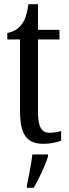

<svg xmlns="http://www.w3.org/2000/svg" viewBox="-20 -679 331 920"><path d="M187 10C226 10 256 2 273 -5V-51C255 -46 239 -43 217 -43C178 -43 162 -72 162 -144V-490H265V-536H162V-659H116C108 -603 98 -580 82 -560C66 -539 46 -527 15 -521V-490H76V-145C76 -30 112 10 187 10ZM109 208V221H142C166 179 197 113 210 71V61H135C130 110 118 163 109 208Z"/></svg>

Font: Noto Serif Sinhala ExtraCondensed
Style: Regular
Weight: 400
Width: 2
Designer: Jelle Bosma - Monotype Design Team
Foundry: Monotype Imaging Inc.
Version: Version 2.007